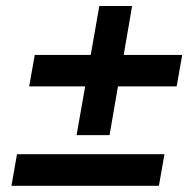

<svg xmlns="http://www.w3.org/2000/svg" viewBox="-20 -679 640 638"><path d="M263 -392H77L95.5 -496.5H281.5L310 -659H419L391 -496.5H585.5L567 -392H372L344 -230H234.5ZM36.5 -166.5H526.5L508 -61.5H18Z"/></svg>

Font: JuliaMono MediumItalic
Style: Regular
Weight: 500
Italic angle: -9°
Monospace: yes
Designer: cormullion
Foundry: corm
Version: Version 0.049; ttfautohint (v1.8.4)